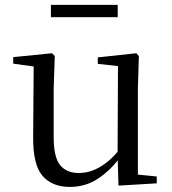

<svg xmlns="http://www.w3.org/2000/svg" viewBox="-20 -737 693 772"><path d="M260.9 14.6Q189.8 14.6 151.1 -29.8Q112.3 -74.2 113.3 -185.8L115.5 -483.7L137.7 -466.6L33.1 -481V-507.3L189.5 -523L200.2 -511.5L195.8 -380.4V-185.1Q195.8 -105.3 221.6 -73.3Q247.4 -41.4 296.3 -41.4Q342.8 -41.4 386.1 -68.1Q429.4 -94.9 464.9 -141.8L488.1 -103H461.7Q423.1 -51 373.2 -18.2Q323.3 14.6 260.9 14.6ZM456.4 9.3 452.8 -114.1V-115.5L454.4 -471.2L373.2 -480.3V-506.2L528.2 -523L538.4 -511.5L534.4 -380.4V-35L610.3 -27.4V0.2ZM184.7 -667.8V-717.3H453.3V-667.8Z"/></svg>

Font: Source Han Serif JP VF
Style: Regular
Weight: 250
Designer: Ryoko NISHIZUKA 西塚涼子 (kana & ideographs); Frank Grießhammer (Latin, Greek & Cyrillic); Wenlong ZHANG 张文龙 (bopomofo); San
Foundry: Adobe
Version: Version 2.001;hotconv 1.1.0;makeotfexe 2.6.0